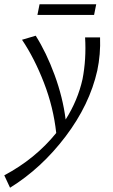

<svg xmlns="http://www.w3.org/2000/svg" viewBox="-73 -589 530 898"><path d="M377 -569 367 -519H102L112 -569ZM395 -414Q398 -335 382 -259Q346 -99 233.5 49.5Q121 198 -26 289L-53 231Q92 154 190 33Q177 -87 132.5 -202Q88 -317 30 -403L94 -422Q144 -343 182.5 -238Q221 -133 234 -30Q291 -120 313 -219Q331 -312 325 -414Z"/></svg>

Font: EauTestInfant
Style: Italic
Weight: 400
Italic angle: -12°
Designer: Christian Thalmann (Catharsis Fonts)
Version: Version 0.001;PS 000.001;hotconv 1.0.88;makeotf.lib2.5.64775